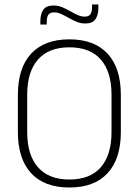

<svg xmlns="http://www.w3.org/2000/svg" viewBox="-20 -824 617 854"><path d="M288.5 10Q177 10 118.2 -54Q59.5 -118 59.5 -237V-402Q59.5 -521 118.2 -585Q177 -649 288.5 -649Q400 -649 458.8 -585Q517.5 -521 517.5 -402V-237Q517.5 -118 458.8 -54Q400 10 288.5 10ZM288.5 -25.5Q381 -25.5 428.5 -80.2Q476 -135 476 -236V-403.5Q476 -504.5 428.5 -559Q381 -613.5 288.5 -613.5Q196.5 -613.5 148.8 -559Q101 -504.5 101 -403.5V-236Q101 -135 148.8 -80.2Q196.5 -25.5 288.5 -25.5ZM359.5 -719.5Q339 -719.5 321 -727Q303 -734.5 286 -744.2Q269 -754 252.8 -761.5Q236.5 -769 220.5 -769Q202.5 -769 195.2 -758.5Q188 -748 188 -727.5V-715H159.5V-730.5Q159.5 -761.5 172.5 -780.5Q185.5 -799.5 218 -799.5Q238.5 -799.5 256.5 -792Q274.5 -784.5 291.2 -774.8Q308 -765 324.5 -757.5Q341 -750 357 -750Q375 -750 382.2 -760.8Q389.5 -771.5 389.5 -792V-804H417.5V-788Q417.5 -758 404.8 -738.8Q392 -719.5 359.5 -719.5Z"/></svg>

Font: Anek Gurmukhi Medium ExtraLight
Style: Regular
Weight: 250
Version: Version 1.003